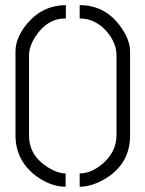

<svg xmlns="http://www.w3.org/2000/svg" viewBox="-20 -708 555 733"><path d="M39.1 -190.4V-511.7Q39.1 -563.5 83 -617.2Q141.6 -687.5 231.4 -688.5V-637.7Q160.2 -637.7 115.2 -568.4Q90.8 -530.3 90.8 -496.1V-190.4Q90.8 -115.2 161.1 -70.3Q199.2 -45.9 230.5 -45.9V4.9Q174.8 4.9 119.1 -35.2Q40 -93.8 39.1 -190.4ZM284.2 4.9V-45.9Q330.1 -45.9 374 -85Q423.8 -128.9 424.8 -190.4V-496.1Q424.8 -545.9 384.8 -590.8Q342.8 -636.7 284.2 -637.7V-688.5Q382.8 -688.5 442.4 -603.5Q476.6 -554.7 476.6 -511.7V-190.4Q476.6 -82 379.9 -24.4Q329.1 4.9 284.2 4.9Z"/></svg>

Font: Post No Bills Colombo
Style: Regular
Weight: 400
Designer: Kosala Senevirathne, Siva Puranthara, Lasantha Premarathna, Tharique Azeez
Foundry: Mooniak
Version: Version 1.220 ; ttfautohint (v1.6)